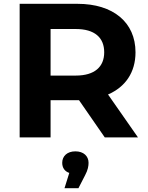

<svg xmlns="http://www.w3.org/2000/svg" viewBox="-20 -720 775 1006"><path d="M546 -225C637 -264 690 -341 690 -446C690 -603 573 -700 386 -700H83V0H245V-195H386H394L529 0H703ZM526 -446C526 -370 476 -324 377 -324H245V-568H377C476 -568 526 -523 526 -446ZM375 73C332 73 306 98 306 133C306 159 319 178 343 186L318 266H391L426 198C441 170 444 149 444 133C444 98 418 73 375 73Z"/></svg>

Font: AWKNG-Font
Style: Bold
Weight: 700
Designer: Awakening Church
Foundry: Awakening Church
Version: Version 1.700;PS 001.700;hotconv 1.0.88;makeotf.lib2.5.64775